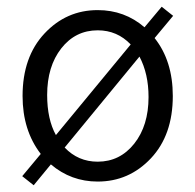

<svg xmlns="http://www.w3.org/2000/svg" viewBox="-20 -527 580 570"><path d="M494 -480 439 -414Q493 -346 493 -242Q493 -126 428 -57Q363 12 270 12Q191 12 131 -39L80 23L46 -4L101 -70Q47 -140 47 -242Q47 -358 112 -427.5Q177 -497 270 -497Q350 -497 409 -446L460 -507ZM120 -245Q120 -173 146 -126L368 -395Q328 -437 270 -437Q204 -437 162 -383.5Q120 -330 120 -245ZM421 -239Q421 -308 394 -359L172 -89Q212 -47 270 -47Q336 -47 378.5 -100.5Q421 -154 421 -239Z"/></svg>

Font: Assistant
Style: Regular
Weight: 400
Designer: Hebrew By Ben Nathan, Latin by Paul Hunt
Version: Version 2.001;PS 002.001;hotconv 1.0.88;makeotf.lib2.5.64775